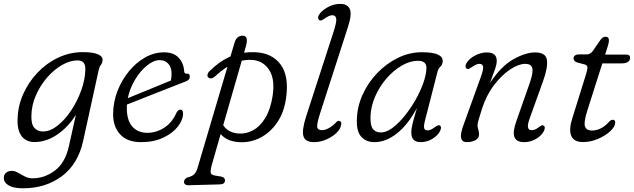

<svg xmlns="http://www.w3.org/2000/svg" viewBox="-60 -738 3332 1009"><path d="M377 2.5Q350 125 264.8 188.2Q179.5 251.5 61 251.5Q10.5 251.5 -14.8 236.2Q-40 221 -40 196.5Q-40 179.5 -28.2 169.8Q-16.5 160 2 160Q18 160 34.8 169.8Q51.5 179.5 70.2 189.2Q89 199 111.5 199Q175 199 229.2 157.8Q283.5 116.5 302.5 28L339 -135Q297.5 -69 240 -30.2Q182.5 8.5 121 8.5Q78 8.5 54 -22.2Q30 -53 32.5 -113Q34 -180.5 61.8 -243.2Q89.5 -306 137 -356Q184.5 -406 245.8 -435Q307 -464 375.5 -464Q430.5 -464 455.8 -452.2Q481 -440.5 479 -422Q478 -406.5 470.2 -397Q462.5 -387.5 458.5 -369.5ZM105 -131Q103.5 -86 120.2 -66.5Q137 -47 166 -47Q203.5 -47 242.2 -77.5Q281 -108 313.8 -157.2Q346.5 -206.5 367 -263.5Q387.5 -320.5 388.5 -373.5Q390 -420.5 347.5 -420.5Q307.5 -420.5 265.2 -396Q223 -371.5 187.2 -330.2Q151.5 -289 128.8 -237.2Q106 -185.5 105 -131Z M902 -141.5Q902 -108 875 -73.2Q848 -38.5 798.5 -14.8Q749 9 681 9Q608.5 9 570.8 -32.5Q533 -74 534.5 -143Q535.5 -204 558 -261.2Q580.5 -318.5 618 -364Q655.5 -409.5 703 -436.2Q750.5 -463 802 -463Q853 -463 879.2 -434.2Q905.5 -405.5 908 -362.5Q909.5 -349.5 921 -351Q937.5 -353.5 937.5 -335Q937.5 -317 913.5 -309Q880.5 -296 838 -279.5Q795.5 -263 751.5 -245.5Q707.5 -228 669.2 -213Q631 -198 607 -188.5Q606.5 -182.5 606.5 -176Q605.5 -106.5 635 -73.2Q664.5 -40 714 -40Q761.5 -40 803.2 -67Q845 -94 867 -145Q877 -162 888 -162Q902 -162 902 -141.5ZM779 -422Q748 -422 713 -394Q678 -366 650.2 -320.2Q622.5 -274.5 611.5 -222Q639 -233.5 679 -249.8Q719 -266 761.2 -283.2Q803.5 -300.5 838 -315Q841.5 -330 841.5 -352Q841.5 -384 824.5 -403Q807.5 -422 779 -422Z M1070 -336.5Q1051 -320 1036.5 -329.5Q1028.5 -335 1030.5 -345.5Q1032.5 -356 1042.5 -365.5Q1095 -417 1151 -441L1172.5 -513Q1183 -550.5 1215.5 -550.5Q1248 -550.5 1232 -493.5L1222.5 -461Q1252 -465 1283.5 -463.5Q1370.5 -459 1415 -398.5Q1459.5 -338 1443.5 -223Q1433 -147.5 1396.5 -94.2Q1360 -41 1307.8 -14.2Q1255.5 12.5 1197 9Q1133.5 5.5 1099.5 -33.5L1051.5 134Q1047 150.5 1046.8 165.5Q1046.5 180.5 1069.5 184.5L1100 189.5Q1112.5 191.5 1117.2 197Q1122 202.5 1122.5 209Q1122.5 230 1096.5 231L928 235.5Q920 236 913.5 231.2Q907 226.5 907 218Q907 203 925.5 194.5Q950 188.5 960.8 177.5Q971.5 166.5 978 145L1135.5 -387.5Q1104 -368 1070 -336.5ZM1191.5 -36.5Q1232 -33 1269.5 -53.2Q1307 -73.5 1334.2 -118.2Q1361.5 -163 1372.5 -233Q1386 -320.5 1355.8 -368.5Q1325.5 -416.5 1272 -422.5Q1240.5 -425.5 1210.5 -419L1113 -80Q1138.5 -41 1191.5 -36.5Z M1769 -597.5 1621.5 -140.5Q1605 -88.5 1607 -71.2Q1609 -54 1633 -54Q1651 -54 1672.8 -67.5Q1694.5 -81 1707.5 -96.5Q1715.5 -105 1724 -102.5Q1738 -98.5 1732 -79Q1728.5 -58.5 1706.8 -38.2Q1685 -18 1653.8 -4.5Q1622.5 9 1590.5 9Q1543.5 9 1534.5 -22.8Q1525.5 -54.5 1549.5 -128.5L1691.5 -566.5Q1710 -622.5 1707 -640.2Q1704 -658 1686 -658Q1671 -658 1646.5 -641Q1639.5 -636 1632.2 -632.2Q1625 -628.5 1618.5 -632Q1613.5 -634.5 1612 -643Q1610.5 -651.5 1618 -662.5Q1631 -682.5 1662.2 -700Q1693.5 -717.5 1728 -717.5Q1766 -717.5 1778.2 -690.8Q1790.5 -664 1769 -597.5Z M2171.5 -97Q2166.5 -76.5 2169 -64.8Q2171.5 -53 2187.5 -53Q2197.5 -53 2206.5 -57.8Q2215.5 -62.5 2225.5 -70Q2243 -83 2250.5 -79Q2263.5 -71.5 2252.5 -49Q2241.5 -27 2213.2 -9Q2185 9 2149.5 9Q2127 9 2114.2 -3Q2101.5 -15 2101.5 -41Q2101.5 -53 2103.8 -67.2Q2106 -81.5 2112.5 -105.2Q2119 -129 2131 -170Q2082.5 -80.5 2024.5 -35.8Q1966.5 9 1908 9Q1865 9 1839 -18.8Q1813 -46.5 1815.5 -110Q1817 -177.5 1845.5 -240.5Q1874 -303.5 1922.2 -353.8Q1970.5 -404 2031 -433.8Q2091.5 -463.5 2157 -463.5Q2269 -463.5 2266.5 -415.5Q2265.5 -398.5 2254.5 -388Q2243.5 -377.5 2239.5 -362ZM1887 -124Q1886 -77 1900.2 -59.5Q1914.5 -42 1942 -42Q1970 -42 2002 -65.5Q2034 -89 2065.2 -127.5Q2096.5 -166 2122.5 -211.2Q2148.5 -256.5 2164.2 -300.8Q2180 -345 2181 -379.5Q2182.5 -418.5 2136 -418.5Q2094.5 -418.5 2051.2 -393.2Q2008 -368 1971.2 -325.8Q1934.5 -283.5 1911.5 -231Q1888.5 -178.5 1887 -124Z M2393 -377Q2387 -380.5 2386.5 -389.2Q2386 -398 2392 -407.5Q2408 -432 2438.5 -447.2Q2469 -462.5 2498.5 -462.5Q2550.5 -462.5 2550.5 -418.5Q2550.5 -401 2542 -375.8Q2533.5 -350.5 2515 -302Q2573.5 -390.5 2637.8 -426.5Q2702 -462.5 2752 -462.5Q2808.5 -462.5 2814.2 -422.8Q2820 -383 2793 -309L2724.5 -118.5Q2712 -84.5 2714.5 -69.2Q2717 -54 2733.5 -54Q2742 -54 2751 -57.2Q2760 -60.5 2771.5 -69.5Q2779 -75 2784.5 -78.2Q2790 -81.5 2796.5 -78Q2809 -70 2797.5 -48Q2784 -23 2755.2 -7Q2726.5 9 2695 9Q2654 9 2643.5 -17.8Q2633 -44.5 2654.5 -104L2724 -302Q2743.5 -358.5 2737.2 -380.5Q2731 -402.5 2700 -402.5Q2666.5 -402.5 2622.2 -373.8Q2578 -345 2537.2 -292Q2496.5 -239 2473 -166.5Q2458.5 -121 2454 -104.8Q2449.5 -88.5 2449.5 -79Q2449.5 -70 2453.5 -57.5Q2457.5 -45 2457.5 -31Q2457.5 -12.5 2439 -1.8Q2420.5 9 2392.5 9Q2368 9 2363.2 -13.5Q2358.5 -36 2377 -84.5L2465 -328.5Q2481 -371 2479 -386.8Q2477 -402.5 2459 -402.5Q2444 -402.5 2420.5 -386Q2412 -380 2405.5 -376.8Q2399 -373.5 2393 -377Z M3014 -399 2972 -410Q2954 -417 2954 -432Q2954 -440.5 2961.5 -446.2Q2969 -452 2980.5 -452H3022.5Q3041.5 -452 3054.5 -469L3096 -529Q3107 -545 3122.5 -545Q3140 -545 3140 -526.5Q3140 -519 3137.8 -509Q3135.5 -499 3131.5 -487L3120 -451H3233Q3251.5 -451 3251.5 -434.5Q3251.5 -420.5 3240 -412.8Q3228.5 -405 3209.5 -405H3105.5L3026 -155.5Q3006.5 -93.5 3014.5 -72.8Q3022.5 -52 3050.5 -52Q3099 -52 3140 -97Q3147.5 -104.5 3151.2 -106.5Q3155 -108.5 3160.5 -108.5Q3173 -108.5 3173 -94Q3173 -73 3147.8 -49.2Q3122.5 -25.5 3083.5 -8.5Q3044.5 8.5 3003.5 8.5Q2954.5 8.5 2941.5 -25.5Q2928.5 -59.5 2949 -121L3018.5 -344Q3027 -370 3027.2 -382.2Q3027.5 -394.5 3014 -399Z"/></svg>

Font: Fraunces 9pt S100 Light
Style: Italic
Weight: 300
Italic angle: -16°
Version: Version 1.000; ttfautohint (v1.8.3)